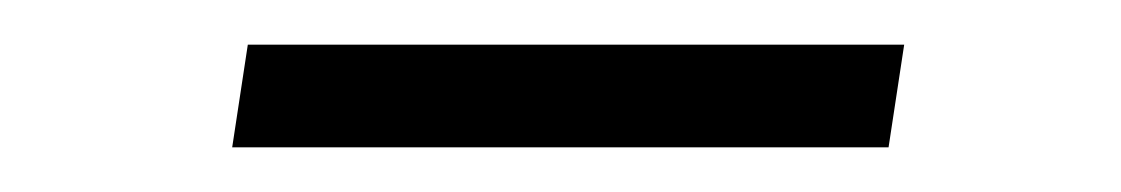

<svg xmlns="http://www.w3.org/2000/svg" viewBox="-20 -310 502 86"><path d="M84 -244 91 -290H385L378 -244Z"/></svg>

Font: Nunito Sans 7pt SemiExpanded ExtraLight
Style: Italic
Weight: 250
Width: 6
Italic angle: -9°
Designer: Vernon Adams
Foundry: Vernon Adams
Version: Version 3.101;gftools[0.9.27]